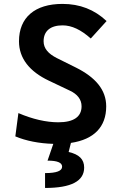

<svg xmlns="http://www.w3.org/2000/svg" viewBox="-20 -723 626 978"><path d="M209.5 234.4C342.8 234.4 408.7 199.7 408.7 130.4C408.7 88.4 382.8 63 329.6 51.3L341.3 4.9C459 -12.7 521 -76.7 521 -181.2C521 -265.6 466.3 -329.1 366.7 -378.9L269.5 -427.2C226.1 -449.2 202.1 -476.1 202.1 -512.7C202.1 -565.4 237.3 -593.8 298.8 -593.8C345.7 -593.8 392.6 -571.3 442.4 -526.9L522.9 -615.7C460.9 -674.3 386.7 -703.1 298.3 -703.1C157.2 -703.1 76.7 -633.8 76.7 -512.7C76.7 -425.3 131.3 -358.4 228 -312.5L335.9 -261.2C374 -243.7 395.5 -216.3 395.5 -181.6C395.5 -127.9 355 -100.1 276.9 -100.1C215.3 -100.1 145 -116.2 73.7 -147L58.1 -28.3C112.3 -5.4 179.7 7.8 251.5 9.8L222.2 95.2C272.5 95.2 296.4 105.5 296.4 126C296.4 147.5 268.1 158.7 209.5 158.7Z"/></svg>

Font: Cascadia Code NF SemiBold
Style: Regular
Weight: 600
Monospace: yes
Designer: Aaron Bell
Foundry: Saja Typeworks
Version: Version 2404.023